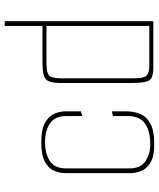

<svg xmlns="http://www.w3.org/2000/svg" viewBox="50 -720 674 814"><g transform="rotate(-90 387.0 -313.0)"><path d="M182 4Q131 4 104.5 -12Q78 -28 69 -52Q60 -76 60 -98V-373Q60 -396 69.5 -419.5Q79 -443 107 -459Q135 -475 191 -475Q246 -475 274 -459Q302 -443 312 -419.5Q322 -396 322 -373V-307L302 -301V-370Q302 -417 271 -438Q240 -459 191 -459Q143 -459 111.5 -438.5Q80 -418 80 -370V-101Q80 -54 110.5 -33.5Q141 -13 182 -13Q238 -13 270 -35Q302 -57 302 -110V-171L322 -176V-114Q322 -84 311.5 -57Q301 -30 271 -13Q241 4 182 4Z M511 0Q482 0 467 -6Q452 -12 447 -33.5Q442 -55 442 -101V-387Q442 -423 448.5 -441Q455 -459 475 -464.5Q495 -470 537 -470H684V-630H704V0ZM684 -17V-453H528Q486 -453 474 -442Q462 -431 462 -390V-82Q462 -40 473.5 -28.5Q485 -17 516 -17Z"/></g></svg>

Font: Smooch Sans Thin Thin
Style: Regular
Weight: 250
Version: Version 1.010